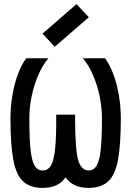

<svg xmlns="http://www.w3.org/2000/svg" viewBox="-20 -902 640 936"><path d="M412 14Q351 14 316 -18.5Q281 -51 267 -129.5Q253 -208 254 -343H346Q346 -240 351.5 -180Q357 -120 372 -95.5Q387 -71 412 -71Q437 -71 451 -94Q465 -117 471 -172.5Q477 -228 477 -324Q477 -379 465.5 -434Q454 -489 433 -537Q412 -585 384 -618H492Q515 -587 532.5 -540.5Q550 -494 559.5 -437.5Q569 -381 569 -324Q569 -196 555 -122Q541 -48 506.5 -17Q472 14 412 14ZM188 14Q128 14 93.5 -17Q59 -48 45 -122Q31 -196 31 -324Q31 -381 40.5 -437.5Q50 -494 67.5 -540.5Q85 -587 108 -618H216Q188 -585 167 -537Q146 -489 134.5 -434Q123 -379 123 -324Q123 -228 129 -172.5Q135 -117 149 -94Q163 -71 188 -71Q214 -71 228.5 -95.5Q243 -120 249 -180Q255 -240 254 -343H346Q347 -208 332.5 -129.5Q318 -51 283.5 -18.5Q249 14 188 14ZM247 -674 187 -738 353 -882 413 -818Z"/></svg>

Font: Victor Mono SemiBold
Style: Regular
Weight: 600
Monospace: yes
Designer: Rune Bjørnerås
Version: Version 1.561;gftools[0.9.30]